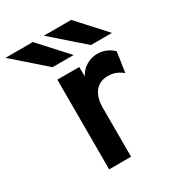

<svg xmlns="http://www.w3.org/2000/svg" viewBox="-265 -839 868 947"><g transform="rotate(-30 169.0 -366.0)"><path d="M78.2 0V-511H203V-456Q216.9 -485.7 246.9 -504.4Q276.9 -523 310.2 -523Q364.5 -523 401.8 -485.6L384.6 -371.2Q364.2 -388.1 344.6 -395.1Q325.1 -402.2 301.4 -402.2Q270.5 -402.2 248.6 -387.6Q226.7 -373 214.8 -345.5Q203 -318 203 -279.6V0ZM88.6 -576 -89.4 -732H66.4L208.4 -576ZM307 -576 129 -732H284.8L426.8 -576Z"/></g></svg>

Font: Overpass
Style: Regular
Weight: 400
Designer: Delve Withrington, Dave Bailey, Thomas Jockin
Foundry: Delve Fonts LLC
Version: Version 4.000